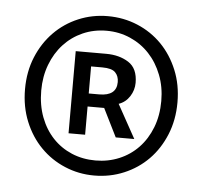

<svg xmlns="http://www.w3.org/2000/svg" viewBox="-38 -752 499 473"><g transform="rotate(5 211.5 -516.0)"><path d="M399.9 -516.1Q399.9 -472.7 385 -436.3Q370.1 -399.9 344.5 -373.8Q318.8 -347.7 284.4 -333.3Q250 -318.8 210.9 -318.8Q172.4 -318.8 138.2 -333.3Q104 -347.7 78.4 -373.8Q52.7 -399.9 37.8 -436.3Q22.9 -472.7 22.9 -516.1Q22.9 -559.6 37.8 -595.7Q52.7 -631.8 78.4 -658Q104 -684.1 138.2 -698.5Q172.4 -712.9 210.9 -712.9Q250 -712.9 284.4 -698.5Q318.8 -684.1 344.5 -658Q370.1 -631.8 385 -595.7Q399.9 -559.6 399.9 -516.1ZM359.9 -516.1Q359.9 -550.8 348.4 -580.3Q336.9 -609.9 316.9 -631.3Q296.9 -652.8 269.5 -664.8Q242.2 -676.8 210.9 -676.8Q179.2 -676.8 152.1 -664.8Q125 -652.8 105.2 -631.3Q85.4 -609.9 74.2 -580.3Q63 -550.8 63 -516.1Q63 -480 74.2 -450.4Q85.4 -420.9 105.2 -399.9Q125 -378.9 152.1 -367.4Q179.2 -356 210.9 -356Q242.2 -356 269.5 -367.4Q296.9 -378.9 316.9 -399.9Q336.9 -420.9 348.4 -450.4Q359.9 -480 359.9 -516.1ZM301.8 -417H255.9L221.2 -486.8H180.2V-417H139.2V-620.1H214.8Q247.1 -620.1 270 -605.5Q293 -590.8 293 -555.2Q293 -537.1 283 -521.5Q272.9 -505.9 255.9 -500ZM249 -553.2Q249 -567.9 240.2 -576.9Q231.4 -585.9 208 -585.9H180.2V-519H206.1Q249 -519 249 -553.2Z"/></g></svg>

Font: Kawthoolei
Style: Regular
Weight: 400
Designer: Moe Zed
Foundry: Moe Zed
Version: Version 1.000;July 10, 2024;FontCreator 14.0.0.2901 32-bit